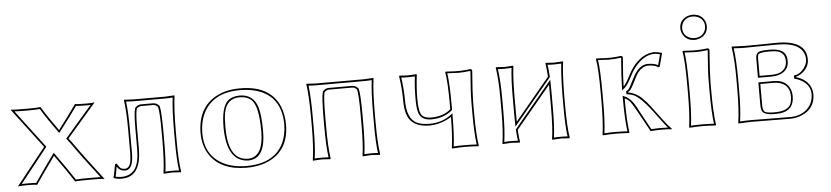

<svg xmlns="http://www.w3.org/2000/svg" viewBox="-41 -851 4681 1082"><g transform="rotate(-5 2299.5 -310.0)"><path d="M190.4 -207 186 -212.9 20 -432.1Q36.6 -429.2 117.2 -429.2Q172.9 -429.2 189.9 -432.1Q227.1 -370.6 282.7 -293.9Q348.1 -378.9 384.8 -432.1Q396.5 -429.2 451.2 -429.2Q484.9 -429.2 496.1 -432.1L331.5 -241.7L346.2 -223.1Q407.2 -135.3 514.2 2.9Q498.5 0 443.8 0Q363.8 0 348.1 2.9Q315.9 -47.9 241.7 -151.9Q163.1 -42 132.8 2.9Q122.1 0 79.1 0Q34.7 0 23.9 2.9L187.5 -203.1ZM203.1 -206.5 195.3 -196.8 46.9 -9.3Q60.1 -9.8 79.1 -9.8Q113.3 -9.8 128.4 -8.3Q158.7 -53.2 233.4 -157.7L241.7 -168.9L249.5 -157.7Q322.3 -55.7 353 -7.8Q376 -10.3 443.8 -9.8Q474.1 -9.8 492.2 -9.3Q396 -133.8 337.9 -217.3Q337.9 -217.3 318.8 -242.2L471.7 -419.4Q463.4 -418.9 451.2 -418.9Q407.2 -418.9 389.6 -420.9Q352.5 -368.2 290.5 -287.6L282.2 -277.3L274.4 -288.1Q220.2 -362.8 185.1 -421.4Q165 -419.4 117.2 -418.9Q68.4 -418.9 41.5 -420.4Z M721.7 -150.9Q721.7 -7.8 634.8 7.8Q621.6 9.8 607.9 9.8Q580.6 9.3 565.9 2L564.5 -1Q569.3 -9.3 576.7 -56.2Q578.6 -67.9 580.6 -75.2L590.8 -76.2Q604 -52.2 613.3 -47.9Q622.1 -44.4 632.8 -43.9Q664.6 -43.9 669.4 -99.1Q670.4 -113.3 670.9 -129.9V-258.8Q670.9 -366.2 661.6 -429.2L662.6 -432.1Q664.6 -432.1 719.7 -429.2H894.5L946.8 -432.1L947.8 -429.2Q938 -360.8 937.5 -229V-179.2Q937.5 -63 947.8 0L945.8 2.9Q943.8 2.9 897.5 0L848.6 2.9L847.7 0Q857.4 -61 857.9 -179.2V-229Q857.9 -346.7 849.6 -375Q837.9 -387.7 823.7 -388.2H755.9Q739.3 -387.2 729.5 -375Q721.7 -347.2 721.7 -266.1ZM711.9 -150.9V-266.1Q711.9 -348.6 720.2 -377.9L720.7 -379.4L721.7 -381.3Q735.8 -397.9 755.9 -397.9H823.7Q844.7 -397 857.4 -381.3L858.9 -379.4L859.4 -377.9Q867.7 -348.6 867.7 -229V-179.2Q867.7 -65.9 859.4 -8.3Q876.5 -9.8 897.5 -9.8Q919.4 -9.8 936.5 -8.3Q927.7 -69.3 927.7 -179.2V-229Q927.7 -353.5 936.5 -420.9Q918 -418.9 894.5 -418.9H719.7Q695.3 -418.9 672.9 -420.9Q680.7 -360.4 680.7 -258.8V-129.9Q680.7 -41.5 641.6 -34.7Q636.7 -34.2 632.8 -34.2Q603 -35.2 587.9 -60.5Q586.9 -54.7 585 -43Q581.1 -16.1 577.1 -4.4Q591.8 -0.5 607.9 0Q683.6 0 703.1 -72.3Q711.9 -104.5 711.9 -150.9Z M1312.5 -389.2Q1238.8 -389.2 1223.6 -310.1Q1217.8 -279.8 1217.8 -228Q1217.8 -65.4 1301.8 -43.5Q1316.4 -40 1331.5 -40Q1417 -42.5 1417.5 -187Q1417.5 -325.7 1380.9 -364.3Q1356.4 -388.7 1312.5 -389.2ZM1075.7 -205.1Q1075.7 -352.1 1186.5 -410.2Q1243.7 -439.5 1319.8 -439Q1488.3 -439 1540.5 -316.9Q1559.6 -271 1559.6 -213.9Q1559.6 -76.7 1454.1 -20.5Q1396.5 9.8 1317.9 9.8Q1171.4 9.8 1109.4 -84Q1076.2 -135.3 1075.7 -205.1ZM1312.5 -398.9Q1390.6 -398.9 1414.1 -322.8Q1427.7 -276.4 1427.7 -187Q1427.7 -41 1343.3 -30.8Q1337.4 -30.3 1331.5 -29.8Q1208.5 -33.2 1207.5 -228Q1207.5 -339.8 1244.6 -375.5Q1270 -398.4 1312.5 -398.9ZM1085.4 -205.1Q1085.4 -80.1 1187 -27.8Q1242.2 0 1317.9 0Q1471.2 0 1525.4 -105Q1549.3 -152.3 1549.8 -213.9Q1549.8 -357.9 1437.5 -407.2Q1387.7 -428.7 1319.8 -429.2Q1174.8 -430.2 1116.2 -331.1Q1085.9 -278.3 1085.4 -205.1Z M2063.5 -229V-179.2Q2063.5 -63 2073.7 0L2071.8 2.9Q2069.8 2.9 2023.4 0Q2023.4 0 1974.6 2.9L1973.6 0Q1983.4 -61 1983.4 -179.2V-229Q1983.4 -346.7 1975.6 -375Q1963.9 -387.7 1949.7 -388.2H1817.4Q1800.8 -387.2 1791.5 -375Q1783.7 -347.7 1783.7 -229V-180.2Q1783.7 -66.9 1793.5 0L1791.5 2.9Q1789.6 2.9 1742.7 0Q1742.7 0 1693.4 2.9L1692.4 0Q1703.1 -70.3 1703.6 -180.2V-229Q1703.6 -361.8 1693.4 -429.2L1694.8 -432.1Q1696.8 -432.1 1746.6 -429.2H2020.5Q2020.5 -429.2 2072.8 -432.1L2073.7 -429.2Q2063.5 -360.8 2063.5 -229ZM2053.7 -229Q2053.7 -353.5 2062.5 -420.9Q2043.9 -418.9 2020.5 -418.9H1746.6Q1723.1 -418.9 1705.1 -420.9Q1713.9 -353 1713.4 -229V-180.2Q1713.4 -74.7 1704.1 -8.3Q1720.7 -9.8 1742.7 -9.8Q1765.6 -9.8 1782.2 -8.3Q1773.4 -72.8 1773.4 -180.2V-229Q1773.4 -348.1 1782.2 -377.9L1782.7 -379.4L1783.7 -381.3Q1797.9 -397.9 1817.4 -397.9H1949.7Q1970.7 -397 1983.4 -381.3L1984.9 -379.4L1985.4 -377.9Q1993.7 -348.6 1993.7 -229V-179.2Q1993.7 -65.9 1984.9 -8.3Q2002 -9.8 2023.4 -9.8Q2045.4 -9.8 2062 -8.3Q2053.2 -69.3 2053.7 -179.2Z M2229 -291Q2229 -356.9 2218.8 -423.3Q2218.3 -426.8 2218.3 -429.2L2219.2 -432.1Q2221.2 -432.1 2268.1 -429.2L2315.9 -432.1L2318.4 -429.2Q2309.6 -358.9 2309.1 -293Q2309.1 -216.3 2328.1 -196.8Q2344.2 -181.6 2377.9 -181.2Q2447.3 -181.6 2489.3 -218.3V-234.9Q2489.3 -374 2479 -428.2L2481.9 -432.1Q2488.8 -432.1 2506.3 -430.7Q2537.1 -428.7 2553.2 -429.2Q2558.1 -429.2 2562.5 -429.2Q2566.9 -429.2 2571.5 -429.7Q2576.2 -430.2 2580.1 -430.2Q2584 -430.2 2589.1 -430.7Q2594.2 -431.2 2596.7 -431.2Q2599.1 -431.2 2604.2 -432.1Q2609.4 -433.1 2610.8 -433.1Q2612.3 -433.1 2617.2 -433.6L2622.1 -434.1Q2630.4 -432.1 2631.3 -423.8Q2621.6 -301.3 2621.1 -246.1V-180.2Q2621.1 -70.8 2631.3 0L2628.9 2.9Q2583 0 2555.2 0Q2524.9 0 2481 2.9L2479 0Q2488.8 -67.9 2489.3 -174.8Q2429.7 -138.2 2365.2 -137.2Q2262.7 -137.2 2238.3 -215.3Q2229 -246.6 2229 -291ZM2239.3 -291Q2239.3 -187.5 2293.9 -160.2Q2321.8 -147 2365.2 -147Q2429.7 -147 2476.6 -178.2Q2480.5 -180.7 2483.4 -183.1L2499 -194.3V-174.8Q2498.5 -70.8 2490.2 -7.8Q2525.4 -10.3 2555.2 -9.8Q2585.4 -9.8 2620.1 -7.8Q2611.3 -76.7 2611.3 -180.2V-246.1Q2611.3 -304.2 2621.1 -423.8Q2579.1 -418.9 2553.2 -418.9Q2543 -418.9 2490.2 -421.9Q2499 -364.3 2499 -234.9V-213.9L2495.6 -210.9Q2449.7 -171.4 2377.9 -170.9Q2318.8 -170.9 2305.7 -220.2Q2299.3 -245.1 2299.3 -293Q2299.3 -366.7 2306.6 -420.4Q2289.6 -418.9 2268.1 -418.9Q2245.6 -418.9 2229.5 -420.4Q2239.3 -356.9 2239.3 -291Z M2856 -250V-180.2Q2856 -141.6 2856.4 -115.7L3053.7 -353.5Q3051.3 -394 3045.9 -429.2L3046.9 -432.1Q3048.8 -432.1 3095.7 -429.2Q3095.7 -429.2 3144 -432.1L3146 -429.2Q3137.7 -375 3135.7 -250V-179.2Q3135.7 -63 3146 0L3144 2.9Q3142.1 2.9 3095.7 0Q3095.7 0 3046.9 2.9L3045.9 0Q3055.7 -61 3055.7 -179.2V-250Q3055.7 -283.7 3055.7 -307.6L2857.9 -69.8Q2859.9 -33.7 2864.7 0L2862.8 2.9Q2860.8 2.9 2814.9 0Q2814.9 0 2766.1 2.9L2765.1 0Q2775.9 -70.3 2775.9 -180.2V-249Q2775.9 -356.4 2765.1 -429.2L2766.1 -432.1Q2768.1 -432.1 2814.9 -429.2Q2814.9 -429.2 2862.8 -432.1L2864.7 -429.2Q2856 -363.8 2856 -250ZM2845.7 -250Q2845.7 -360.4 2853.5 -420.4Q2836.4 -418.9 2814.9 -418.9Q2792.5 -418.9 2776.4 -420.4Q2786.1 -350.6 2786.1 -249V-180.2Q2786.1 -74.7 2776.4 -8.3Q2793 -9.8 2814.9 -9.8Q2837.4 -9.8 2853.5 -8.3Q2849.6 -38.6 2847.7 -69.3V-73.2L3064.9 -335L3065.4 -308.1Q3065.9 -283.2 3065.9 -250V-179.2Q3065.9 -65.9 3057.1 -8.3Q3074.2 -9.8 3095.7 -9.8Q3117.7 -9.8 3134.3 -8.3Q3125.5 -69.3 3126 -179.2V-250Q3127.9 -371.6 3134.8 -420.4Q3117.2 -418.9 3095.7 -418.9Q3073.2 -418.9 3057.1 -420.4Q3062 -388.2 3064 -354V-350.1L2846.7 -88.9L2846.2 -115.7Q2845.7 -142.1 2845.7 -180.2Z M3341.8 -234.9Q3341.8 -374 3331.5 -428.2L3334.5 -432.1Q3341.3 -432.1 3358.9 -430.7Q3389.6 -428.7 3405.8 -429.2Q3410.6 -429.2 3415 -429.2Q3419.4 -429.2 3424.1 -429.7Q3428.7 -430.2 3432.6 -430.2Q3436.5 -430.2 3441.7 -430.7Q3446.8 -431.2 3449.2 -431.2Q3451.7 -431.2 3456.5 -432.1Q3461.4 -433.1 3462.9 -433.1Q3464.4 -433.1 3469.7 -433.6L3474.6 -434.1Q3482.9 -432.1 3483.4 -423.8Q3474.1 -306.6 3473.6 -261.7Q3487.3 -273.4 3512.2 -321.8Q3522.5 -341.3 3530.8 -354Q3572.3 -416.5 3629.9 -434.1Q3646 -439 3660.6 -439Q3679.2 -438.5 3701.7 -432.1L3705.6 -428.2L3685.5 -354L3677.7 -352.1Q3658.7 -366.2 3619.6 -366.2Q3589.8 -365.2 3564.5 -335Q3551.8 -319.3 3526.4 -266.1Q3510.3 -234.4 3495.6 -227.1V-225.1Q3542 -217.3 3576.7 -181.6Q3585.9 -172.4 3598.6 -158.2Q3617.2 -136.7 3672.4 -61.5Q3697.3 -27.8 3723.6 0L3721.7 2.9Q3706.1 0 3669.4 0Q3629.4 0 3603.5 2.9Q3591.8 -16.6 3539.6 -112.8Q3511.2 -164.6 3498.5 -177.2Q3486.8 -188 3473.6 -193.8V-180.2Q3473.6 -70.8 3483.4 0L3481.4 2.9Q3435.5 0 3407.7 0Q3377.4 0 3333.5 2.9L3331.5 0Q3341.3 -68.4 3341.8 -180.2ZM3351.6 -234.9V-180.2Q3351.6 -72.3 3342.8 -7.8Q3377.9 -10.3 3407.7 -9.8Q3438 -9.8 3472.7 -7.8Q3463.9 -76.7 3463.4 -180.2V-209.5L3477.5 -203.1Q3509.8 -188.5 3535.2 -142.6Q3537.6 -138.7 3542 -130.1Q3546.4 -121.6 3548.3 -117.7Q3602.1 -18.1 3604 -15.6Q3606.4 -11.2 3608.9 -7.8Q3637.2 -10.3 3669.4 -9.8Q3685.1 -9.8 3701.7 -8.8Q3686.5 -25.9 3633.3 -98.6Q3612.3 -127.4 3590.8 -151.4Q3552.2 -195.3 3527.3 -206.1Q3512.7 -211.9 3494.1 -215.3L3485.4 -216.3V-233.4L3491.7 -236.3Q3502.9 -241.2 3521 -280.8Q3539.6 -319.8 3556.6 -341.3Q3585.4 -375.5 3619.6 -376Q3658.7 -375.5 3677.7 -363.8L3693.8 -423.8Q3675.8 -429.2 3660.6 -429.2Q3605.5 -429.2 3553.7 -368.2Q3545.4 -357.9 3539.1 -348.6Q3530.8 -335.9 3517.6 -310.1Q3496.6 -269 3480.5 -254.4L3463.4 -239.7L3463.9 -261.7Q3464.4 -309.6 3473.6 -423.8Q3432.1 -418.9 3405.8 -418.9Q3395.5 -418.9 3342.8 -421.9Q3351.6 -364.3 3351.6 -234.9Z M3820.3 -559.1Q3820.3 -602.5 3859.9 -622.1Q3877 -629.9 3895.5 -629.9Q3940.9 -629.9 3961.9 -592.8Q3970.2 -576.7 3970.2 -559.1Q3970.2 -515.6 3930.7 -496.1Q3913.6 -488.3 3895.5 -487.8Q3850.1 -487.8 3829.1 -525.4Q3820.8 -541.5 3820.3 -559.1ZM3831.5 -234.9Q3831.5 -374 3821.3 -428.2L3824.2 -432.1Q3831.1 -432.1 3848.6 -430.7Q3879.4 -428.7 3895.5 -429.2Q3900.4 -429.2 3904.8 -429.2Q3909.2 -429.2 3913.8 -429.7Q3918.5 -430.2 3922.4 -430.2Q3926.3 -430.2 3931.4 -430.7Q3936.5 -431.2 3939 -431.2Q3941.4 -431.2 3946.3 -432.1Q3951.2 -433.1 3952.9 -433.1Q3954.6 -433.1 3959.5 -433.6L3964.4 -434.1Q3972.7 -432.1 3973.6 -423.8Q3963.9 -301.3 3963.4 -246.1V-180.2Q3963.4 -70.8 3973.6 0L3971.2 2.9Q3925.3 0 3897.5 0Q3867.2 0 3823.2 2.9L3821.3 0Q3831.1 -68.4 3831.5 -180.2ZM3830.6 -559.1Q3830.6 -521 3865.7 -504.4Q3879.9 -498 3895.5 -498Q3937.5 -498 3954.6 -532.7Q3960.4 -545.4 3960.4 -559.1Q3960.4 -597.2 3925.3 -613.8Q3911.1 -620.1 3895.5 -620.1Q3853.5 -620.1 3836.4 -585.4Q3830.6 -572.3 3830.6 -559.1ZM3841.3 -234.9V-180.2Q3841.3 -72.3 3832.5 -7.8Q3867.7 -10.3 3897.5 -9.8Q3927.7 -9.8 3962.4 -7.8Q3953.6 -76.7 3953.6 -180.2V-246.1Q3953.6 -304.2 3963.4 -423.8Q3921.4 -418.9 3895.5 -418.9Q3885.3 -418.9 3832.5 -421.9Q3841.3 -364.3 3841.3 -234.9Z M4175.3 0Q4175.3 0 4100.1 2.9L4099.1 0Q4109.9 -70.3 4110.4 -180.2V-249Q4110.4 -356.4 4099.1 -429.2L4100.1 -432.1Q4101.6 -432.1 4175.3 -429.2Q4216.8 -429.2 4293.9 -430.2Q4342.3 -431.2 4358.4 -431.2Q4520.5 -430.2 4521 -323.2Q4521 -275.4 4475.1 -244.1Q4458.5 -233.4 4445.3 -231V-229Q4508.8 -210.4 4528.3 -160.6Q4534.7 -143.6 4535.2 -125Q4535.2 -43.5 4458.5 -11.2Q4427.2 1.5 4394 2Q4313 2 4220.7 0.5Q4186.5 0 4175.3 0ZM4242.2 -208V-86.9Q4242.2 -55.7 4256.8 -48.3Q4271.5 -42 4309.1 -42Q4383.8 -42 4400.9 -81.5Q4407.7 -99.1 4408.2 -123Q4408.2 -187.5 4351.1 -203.6Q4335.4 -208 4318.4 -208ZM4242.2 -253.9H4309.1Q4380.4 -253.9 4394.5 -303.7Q4397 -313.5 4397 -323.2Q4397 -378.9 4339.4 -384.8Q4327.6 -385.7 4309.1 -386.2Q4253.4 -386.2 4246.1 -375Q4242.2 -368.2 4242.2 -352.1ZM4175.3 -9.8Q4186.5 -9.8 4221.2 -9.3Q4314.5 -7.8 4394 -7.8Q4460.4 -7.8 4498.5 -51.3Q4524.4 -82 4525.4 -125Q4525.4 -182.6 4463.9 -211.4Q4453.1 -216.3 4442.4 -219.2L4435.1 -221.7V-239.7L4443.8 -240.7Q4470.2 -244.6 4493.7 -275.4Q4510.7 -298.8 4511.2 -323.2Q4508.8 -420.4 4358.4 -420.9Q4342.8 -420.9 4294.4 -420.4Q4216.3 -418.9 4175.3 -418.9Q4147.5 -418.9 4110.4 -421.4Q4120.1 -350.6 4120.1 -249V-180.2Q4120.1 -74.2 4110.4 -7.8Q4147.9 -9.8 4175.3 -9.8ZM4231.9 -217.8H4318.4Q4388.2 -217.8 4410.6 -163.6Q4418 -144.5 4418 -123Q4418 -43.9 4339.8 -33.7Q4325.7 -32.2 4309.1 -32.2Q4248 -32.2 4236.8 -57.1Q4232.4 -68.8 4231.9 -86.9ZM4231.9 -244.1V-352.1Q4231.9 -383.8 4254.9 -391.1Q4271.5 -396 4309.1 -396Q4379.4 -396 4398.4 -362.8Q4407.2 -346.2 4407.2 -323.2Q4407.2 -269 4352.5 -250.5Q4332.5 -244.1 4309.1 -244.1Z"/></g></svg>

Font: Linux Biolinum Outline O
Style: Bold
Weight: 700
Designer: Philipp H. Poll
Foundry: Philipp H. Poll
Version: Version 0.9.2